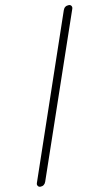

<svg xmlns="http://www.w3.org/2000/svg" viewBox="-104 -834 602 1063"><g transform="rotate(-10 197.0 -302.5)"><path d="M33.2 178.7Q24.4 178.7 19.5 170.9Q16.6 167 16.6 162.1Q16.6 159.2 17.6 156.2L331.1 -761.7Q338.9 -784.2 363.3 -784.2Q372.1 -784.2 377 -777.3Q379.9 -772.5 379.9 -767.6Q379.9 -764.6 378.9 -761.7L64.5 156.2Q56.6 178.7 33.2 178.7Z"/></g></svg>

Font: Gen Jyuu Gothic Light
Style: Regular
Weight: 200
Designer: [Source Han Sans]
Ryoko NISHIZUKA  (kana & ideographs); Paul D. Hunt (Latin, Greek & Cyrillic); Wenlong ZHANG  (bopomofo
Version: Version 1.002.20150607